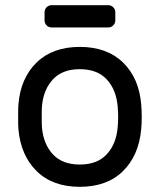

<svg xmlns="http://www.w3.org/2000/svg" viewBox="-20 -711 617 741"><path d="M527 -259Q527 -235 525 -213Q516 -111 454.5 -50.5Q393 10 288 10Q183 10 121.5 -50.5Q60 -111 51 -213Q50 -224 50 -259Q50 -296 51 -307Q59 -409 121 -469.5Q183 -530 288 -530Q393 -530 455 -469.5Q517 -409 525 -307Q527 -285 527 -259ZM288 -444Q221 -444 184.5 -405Q148 -366 142 -302Q141 -290 141 -259Q141 -229 142 -218Q148 -154 184.5 -115Q221 -76 288 -76Q355 -76 391.5 -115Q428 -154 434 -218Q436 -240 436 -259Q436 -278 434 -302Q428 -366 391.5 -405Q355 -444 288 -444ZM152 -632V-664Q152 -675 160 -683Q168 -691 179 -691H398Q409 -691 417 -683Q425 -675 425 -664V-632Q425 -621 417 -613Q409 -605 398 -605H179Q168 -605 160 -613Q152 -621 152 -632Z"/></svg>

Font: Contemporary
Style: Regular
Weight: 400
Designer: Victor Tran
Foundry: Victor Tran
Version: Version 1.100